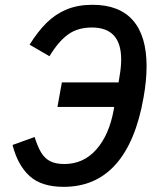

<svg xmlns="http://www.w3.org/2000/svg" viewBox="-20 -748 640 782"><path d="M31 -157.5 121 -190Q133.5 -150 147.8 -126.5Q162 -103 184.2 -91.5Q206.5 -80 242 -80Q320 -80 372.2 -139Q424.5 -198 443 -300L445 -312.5H214L232 -412.5H463L467 -438Q473.5 -474 473.5 -506Q473.5 -636 354 -636Q297 -636 257.8 -608Q218.5 -580 181.5 -519L100.5 -566Q134.5 -620.5 170.5 -655.8Q206.5 -691 252 -709.8Q297.5 -728.5 356.5 -728.5Q466 -728.5 521.5 -665Q577 -601.5 577 -478.5Q577 -419 564.5 -350Q533 -170.5 451.5 -78.8Q370 13 239.5 13Q149 13 100.8 -30.8Q52.5 -74.5 31 -157.5Z"/></svg>

Font: JuliaMono SemiBoldItalic
Style: Regular
Weight: 600
Italic angle: -9°
Monospace: yes
Designer: cormullion
Foundry: corm
Version: Version 0.049; ttfautohint (v1.8.4)